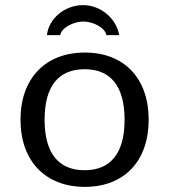

<svg xmlns="http://www.w3.org/2000/svg" viewBox="-20 -717 660 749"><path d="M154 -250C154 -383 210 -447 310 -447C410 -447 466 -383 466 -250C466 -117 410 -53 310 -53C210 -53 154 -117 154 -250ZM60 -250C60 -89 157 12 311 12C465 12 560 -89 560 -250C560 -411 465 -512 311 -512C157 -512 60 -411 60 -250ZM445 -580C434 -645 373 -697 304 -697C233 -697 171 -646 163 -580H215C221 -611 269 -633 305 -633C341 -633 389 -611 395 -580Z"/></svg>

Font: Perun
Style: Regular
Weight: 400
Foundry: Copyright (c) Stefan Peev, Context Ltd, 2016
Version: Version 1.089